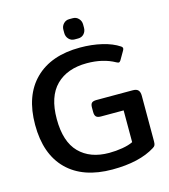

<svg xmlns="http://www.w3.org/2000/svg" viewBox="-126 -965 953 1080"><g transform="rotate(-15 350.0 -425.0)"><path d="M331 -797V-816Q331 -836 344.5 -850.5Q358 -865 378 -865H399Q419 -865 432.5 -850.5Q446 -836 446 -816V-797Q446 -776 433 -761.5Q420 -747 399 -747H378Q358 -747 344.5 -761.5Q331 -776 331 -797ZM39 -340Q39 -510 132.5 -602.5Q226 -695 395 -695Q463 -695 522 -681Q581 -667 620 -641Q629 -635 629 -628Q629 -623 625 -616L596 -566Q590 -557 584 -557Q581 -557 571 -562Q503 -600 409 -600Q295 -600 230 -535.5Q165 -471 165 -340Q165 -208 228 -144Q291 -80 401 -80Q441 -80 479 -86.5Q517 -93 541 -105V-290H409Q389 -290 381 -298.5Q373 -307 373 -326V-352Q373 -371 381 -378.5Q389 -386 409 -386H620Q642 -386 651.5 -375.5Q661 -365 661 -343V-79Q661 -64 658 -56.5Q655 -49 645 -43Q553 15 395 15Q225 15 132 -77Q39 -169 39 -340Z"/></g></svg>

Font: Mitr
Style: Regular
Weight: 400
Designer: Thanarat Vachiruckul
Foundry: Cadson Demak
Version: Version 1.002